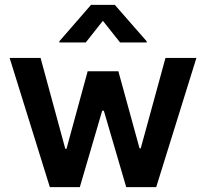

<svg xmlns="http://www.w3.org/2000/svg" viewBox="-20 -768 846 788"><path d="M19.5 -530.3H146.5L248 -157.2H252.9L339.8 -475.6H465.8L552.7 -159.2H557.6L659.2 -530.3H786.1L621.1 0H498L406.2 -313.5H399.4L307.6 0H184.6ZM402.3 -682.6 332 -593.8H223.6V-598.6L353.5 -748H451.2L582 -598.6V-593.8H472.7Z"/></svg>

Font: Pretendard GOV SemiBold
Style: Regular
Weight: 600
Designer: Base glyphs from Inter by Rasmus Andersson; Hangeul glyphs from Noto Sans CJK(Source Han Sans) by Jang Soo-young and Kan
Foundry: Kil Hyung-jin
Version: Version 1.309